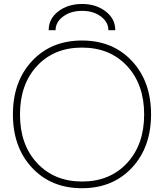

<svg xmlns="http://www.w3.org/2000/svg" viewBox="-20 -949 833 980"><path d="M168.9 -117.2Q256.8 -22.5 398.9 -22.5Q541 -22.5 628.4 -116.7Q715.8 -210.9 715.8 -364.7Q715.8 -518.6 628.4 -612.3Q541 -706.1 398.4 -706.1Q255.9 -706.1 168.9 -612.3Q82 -518.6 82 -364.7Q82 -210.9 168.9 -117.2ZM45.9 -365.2Q45.9 -533.2 143.6 -637.7Q241.2 -742.2 398.4 -742.2Q555.7 -742.2 653.3 -637.7Q751 -533.2 751 -365.2Q751 -197.3 653.3 -92.8Q555.7 11.7 398.4 11.7Q241.2 11.7 143.6 -92.8Q45.9 -197.3 45.9 -365.2ZM568.4 -794.9H533.2Q533.2 -835.9 495.1 -864.7Q457 -893.6 398.9 -893.6Q340.8 -893.6 302.2 -864.7Q263.7 -835.9 263.7 -794.9H228.5Q228.5 -853.5 277.8 -891.1Q327.1 -928.7 399.4 -928.7Q469.7 -928.7 519 -891.1Q568.4 -853.5 568.4 -794.9Z"/></svg>

Font: Gen Shin Gothic ExtraLight
Style: Regular
Weight: 100
Designer: [Source Han Sans]
Ryoko NISHIZUKA  (kana & ideographs); Paul D. Hunt (Latin, Greek & Cyrillic); Wenlong ZHANG  (bopomofo
Version: Version 1.002.20150607